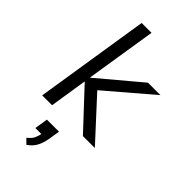

<svg xmlns="http://www.w3.org/2000/svg" viewBox="-296 -775 1114 1114"><g transform="rotate(45 261.0 -218.5)"><path d="M38 0 149 -705H230L161 -270H163L420 -486H522L217 -225L220 -272L470 0H372L157 -230H155L119 0ZM176 268 147 239Q173 218 182 198Q191 178 195 152L213 162H144L157 80H256L245 148Q239 187 223.5 216.5Q208 246 176 268Z"/></g></svg>

Font: Nunito Sans 12pt ExtraLight 12pt
Style: Italic
Weight: 400
Italic angle: -9°
Version: Version 3.101;gftools[0.9.27]